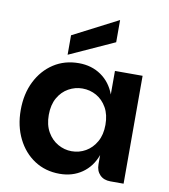

<svg xmlns="http://www.w3.org/2000/svg" viewBox="-89 -888 856 971"><g transform="rotate(10 339.0 -402.5)"><path d="M282 7Q209 7 153 -29.5Q97 -66 65 -130.5Q33 -195 33 -277Q33 -360 65 -424Q97 -488 153 -524.5Q209 -561 282 -561Q348 -561 397 -527Q446 -493 468 -433V-554H610V0H542Q508 0 488 -20.5Q468 -41 468 -75V-122Q446 -61 397 -27Q348 7 282 7ZM322 -116Q361 -116 394 -135Q427 -154 447.5 -190Q468 -226 468 -277Q468 -329 447.5 -365Q427 -401 394 -419.5Q361 -438 322 -438Q285 -438 251.5 -419.5Q218 -401 197.5 -365Q177 -329 177 -277Q177 -226 197.5 -190Q218 -154 251.5 -135Q285 -116 322 -116ZM449 -812V-698L218 -593V-693Z"/></g></svg>

Font: Parkinsans SemiBold
Style: Regular
Weight: 600
Designer: Red Stone, Indian Type Foundry
Foundry: Indian Type Foundry
Version: Version 1.000